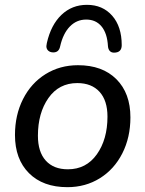

<svg xmlns="http://www.w3.org/2000/svg" viewBox="-20 -766 602 795"><path d="M42 -207Q42 -290 75.5 -356Q109 -422 168.5 -459Q228 -496 303 -496Q404 -496 462 -438Q520 -380 520 -280Q520 -197 486.5 -131Q453 -65 393.5 -28Q334 9 259 9Q158 9 100 -49Q42 -107 42 -207ZM425 -283Q425 -350 392 -386Q359 -422 300 -422Q224 -422 180.5 -360Q137 -298 137 -204Q137 -137 169.5 -101Q202 -65 261 -65Q337 -65 381 -127Q425 -189 425 -283ZM172 -575Q172 -578 174 -588Q191 -663 234.5 -704.5Q278 -746 340 -746Q405 -746 444.5 -701Q484 -656 484 -579Q484 -548 452 -548Q441 -548 434.5 -555Q428 -562 427 -575Q424 -628 400.5 -656.5Q377 -685 337 -685Q297 -685 269 -656Q241 -627 229 -574Q224 -549 201 -549Q188 -549 180 -556Q172 -563 172 -575Z"/></svg>

Font: SN Pro
Style: Italic
Weight: 400
Italic angle: -9°
Designer: Tobias Whetton
Foundry: Supernotes
Version: Version 1.003